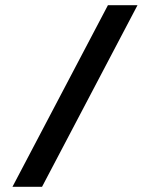

<svg xmlns="http://www.w3.org/2000/svg" viewBox="-20 -720 576 740"><path d="M396 -700 28 0H142L510 -700Z"/></svg>

Font: Bruno Ace SC
Style: Regular
Weight: 400
Designer: Astigmatic (AOETI)
Foundry: Astigmatic (AOETI)
Version: Version 1.000